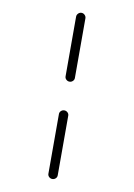

<svg xmlns="http://www.w3.org/2000/svg" viewBox="-95 -790 690 990"><g transform="rotate(10 250.0 -295.0)"><path d="M225.6 116.2V-196.3Q225.6 -206.1 232.9 -212.9Q240.2 -219.7 250 -219.7Q259.8 -219.7 267.1 -212.9Q274.4 -206.1 274.4 -196.3V116.2Q274.4 126 267.1 132.8Q259.8 139.6 250 139.6Q240.2 139.6 232.9 132.8Q225.6 126 225.6 116.2ZM225.6 -393.6V-706.1Q225.6 -715.8 232.9 -723.1Q240.2 -730.5 250 -730.5Q259.8 -730.5 267.1 -723.1Q274.4 -715.8 274.4 -706.1V-393.6Q274.4 -383.8 267.1 -377Q259.8 -370.1 250 -370.1Q240.2 -370.1 232.9 -377Q225.6 -383.8 225.6 -393.6Z"/></g></svg>

Font: Rounded-X Mgen+ 2m light
Style: Regular
Weight: 200
Designer: [Source Han Sans]
Ryoko NISHIZUKA  (kana & ideographs); Paul D. Hunt (Latin, Greek & Cyrillic); Wenlong ZHANG  (bopomofo
Version: Version 1.059.20150602